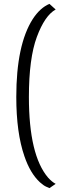

<svg xmlns="http://www.w3.org/2000/svg" viewBox="-20 -770 386 990"><path d="M267 -721Q211 -690 170 -579.5Q129 -469 129 -270Q129 30 228 146Q248 168 267 178L235 200Q233 199 219 193Q205 187 186 170Q136 124 106 36Q64 -85 64 -270Q64 -539 149 -672Q187 -730 235 -750Z"/></svg>

Font: Antic
Style: Regular
Weight: 400
Designer: Santiago Orozco
Foundry: Typemade
Version: Version 1.0012